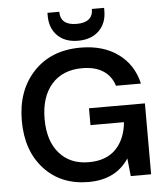

<svg xmlns="http://www.w3.org/2000/svg" viewBox="-61 -968 893 1033"><g transform="rotate(-5 386.0 -451.0)"><path d="M376 12Q227 12 136.5 -86.5Q46 -185 46 -347Q46 -510 140.5 -611Q235 -712 395 -712Q516 -712 597 -653.5Q678 -595 702 -491H567Q551 -544 507 -572.5Q463 -601 394 -601Q288 -601 228.5 -533Q169 -465 169 -346Q169 -227 227.5 -160.5Q286 -94 386 -94Q480 -94 532 -147Q584 -200 593 -292H412V-383H714V0H604L594 -96Q523 12 376 12ZM234 -898V-914H298Q298 -841 386 -841Q474 -841 474 -914H540V-898Q540 -831 498.5 -790.5Q457 -750 386 -750Q315 -750 274.5 -790.5Q234 -831 234 -898Z"/></g></svg>

Font: AWOL-DM SemiBold
Style: Regular
Weight: 600
Designer: Colophon Foundry, Jonny Pinhorn, Mikhail Sharanda
Foundry: Colophon Foundry
Version: Version 1.000;Glyphs 3.2.3 (3260)